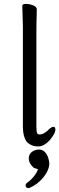

<svg xmlns="http://www.w3.org/2000/svg" viewBox="-20 -727 303 981"><path d="M166 21Q132 17 115 -5Q98 -29 97 -75V-590L94 -697Q94 -707 112.5 -707Q131 -707 149.5 -699.5Q168 -692 168 -679L166 -590V-78Q166 -51 171 -44Q175 -40 183 -40H185Q206 -41 232 -68Q244 -79 253.5 -79Q263 -79 263 -63Q263 -47 236 -13Q206 21 176 21ZM125 234Q111 234 111 220Q111 213 117 208Q136 195 152.5 175Q169 155 174 137Q172 136 162.5 134Q153 132 149 127Q127 106 127 83.5Q127 61 143 49Q159 37 179.5 37Q200 37 214 55Q228 73 232 106Q232 141 203 177.5Q174 214 133 232Q129 234 125 234Z"/></svg>

Font: LXGW WenKai TC
Style: Regular
Weight: 400
Designer: LXGW / Fontworks Inc.
Foundry: LXGW / Fontworks Inc.
Version: Version 1.330